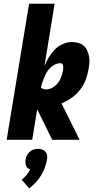

<svg xmlns="http://www.w3.org/2000/svg" viewBox="-20 -755 540 1037"><path d="M16 0 137 -735H275L220 -398Q230 -422 243.5 -445Q257 -468 275.5 -487Q294 -506 319 -517Q344 -528 368 -528Q386 -528 402.5 -523.5Q419 -519 431 -509Q443 -499 450 -484Q457 -469 460.5 -453Q464 -437 463 -419.5Q462 -402 459 -385Q454 -355 443.5 -326Q433 -297 413.5 -271.5Q394 -246 367.5 -227Q341 -208 312 -197L410 0H262L181 -165L154 0ZM228 -272Q246 -272 263 -281.5Q280 -291 292 -306Q304 -321 310.5 -338.5Q317 -356 320 -374Q321 -380 321.5 -386Q322 -392 321 -398Q320 -404 316.5 -409Q313 -414 307 -414Q293 -414 278.5 -407.5Q264 -401 252.5 -390Q241 -379 233 -365.5Q225 -352 219.5 -338.5Q214 -325 209 -310.5Q204 -296 201 -281Q207 -277 214 -274.5Q221 -272 228 -272ZM138 262 97 216Q111 205 122.5 191Q134 177 143 161Q136 158 129.5 152.5Q123 147 120.5 140Q118 133 117.5 124.5Q117 116 118 107Q120 95 125.5 84Q131 73 140.5 64.5Q150 56 162 52.5Q174 49 186 49Q198 49 208 52.5Q218 56 225.5 64.5Q233 73 234.5 84Q236 95 234 107Q230 129 222 150.5Q214 172 202 192Q190 212 174 229.5Q158 247 138 262Z"/></svg>

Font: Iosevka Term Curly Heavy
Style: Italic
Weight: 900
Italic angle: -9°
Designer: Belleve Invis
Foundry: Belleve Invis
Version: Version 32.3.0